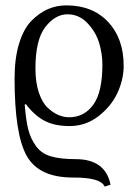

<svg xmlns="http://www.w3.org/2000/svg" viewBox="-20 -459 513 714"><path d="M439.9 -213.9Q439.9 -164.1 417 -114Q394 -64 346.4 -27.1Q298.8 9.8 238.8 9.8Q182.6 9.8 145.3 -10Q107.9 -29.8 76.2 -71.8L71.8 -69.8Q76.7 -9.8 85.4 23.7Q94.2 57.1 114 84.5Q133.8 111.8 168.9 122.3Q204.1 132.8 261.2 132.8Q372.1 132.8 391.1 228L369.1 234.9Q355 200.7 251 201.2Q125 201.2 79.6 121.1Q34.2 41 34.2 -167Q34.2 -242.2 51 -297.1Q67.9 -352.1 96.9 -381.6Q126 -411.1 158 -425Q189.9 -439 227.1 -439Q324.2 -439 382.1 -377.4Q439.9 -315.9 439.9 -213.9ZM236.8 -22.9Q293 -22.9 326.9 -69.6Q360.8 -116.2 360.8 -219.2Q360.8 -259.3 348.4 -300Q335.9 -340.8 304.9 -373.3Q273.9 -405.8 231 -405.8Q185.1 -405.8 148.4 -358.4Q111.8 -311 111.8 -204.1Q111.8 -152.3 124.5 -114.7Q137.2 -77.1 157 -58.6Q176.8 -40 196.8 -31.5Q216.8 -22.9 236.8 -22.9Z"/></svg>

Font: Linux Libertine O
Style: Regular
Weight: 400
Designer: Philipp H. Poll
Foundry: Philipp H. Poll
Version: Version 5.3.0